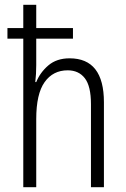

<svg xmlns="http://www.w3.org/2000/svg" viewBox="-20 -780 524 800"><path d="M131 -760V-663H284V-619H131V-509Q131 -471 127 -438H131Q147 -478 181.5 -507.5Q216 -537 270 -537Q413 -537 413 -354V0H359V-346Q359 -421 333.5 -454Q308 -487 262 -487Q201 -487 166 -438Q131 -389 131 -284V0H77V-619H11V-663H77V-760Z"/></svg>

Font: Noto Sans Condensed Light
Style: Regular
Weight: 300
Width: 3
Designer: Monotype Design Team
Foundry: Monotype Imaging Inc.
Version: Version 2.013; ttfautohint (v1.8.4.7-5d5b)